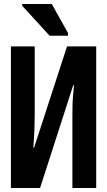

<svg xmlns="http://www.w3.org/2000/svg" viewBox="-20 -948 540 968"><path d="M35 0V-714H155V-364Q155 -334 153.5 -295.5Q152 -257 148 -204H152L318 -714H465V0H345V-356Q345 -390 345.5 -413.5Q346 -437 348 -460.5Q350 -484 353 -518H349L182 0ZM230 -768 92 -919V-928H241L323 -781V-768Z"/></svg>

Font: Noto Sans Mono ExtraCondensed
Style: Bold
Weight: 700
Width: 2
Designer: Monotype Design Team
Foundry: Monotype Imaging Inc.
Version: Version 2.014